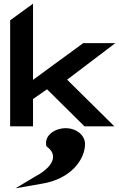

<svg xmlns="http://www.w3.org/2000/svg" viewBox="-20 -685 645 1041"><path d="M336 10C280 10 224 46 230 98L231 107L239 114C284 150 274 196 223 238C211 248 197 258 181 266L64 336L202 312C367 287 441 177 441 96C441 48 394 10 336 10ZM344 -253 605 -451H431L159 -252V-665L35 -575V0H159V-148L235 -201L438 0H600Z"/></svg>

Font: Charger
Style: Hemi
Weight: 900
Designer: Jasper
Foundry: Cannot Into Space Fonts
Version: Version 0.99